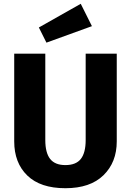

<svg xmlns="http://www.w3.org/2000/svg" viewBox="-20 -976 691 1013"><path d="M406 -956 465 -838 225 -751 185 -831ZM596 -693V-230Q596 -120 526 -51.5Q456 17 325 17Q193 17 124 -50Q55 -117 55 -230V-693H219V-237Q219 -170 244.5 -137.5Q270 -105 325 -105Q381 -105 406.5 -137.5Q432 -170 432 -237V-693Z"/></svg>

Font: Fira Sans
Style: Bold
Weight: 700
Designer: bBox Type GmbH & Carrois Corporate GbR & Edenspiekermann AG
Foundry: bBox Type GmbH & Carrois Corporate GbR & Edenspiekermann AG
Version: Version 4.301;PS 004.301;hotconv 1.0.88;makeotf.lib2.5.64775